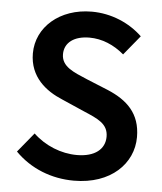

<svg xmlns="http://www.w3.org/2000/svg" viewBox="-50 -710 646 766"><g transform="rotate(5 273.0 -327.0)"><path d="M274 12C422 12 510 -77 510 -183C510 -278 456 -327 378 -360L290 -396C236 -419 187 -437 187 -487C187 -534 226 -562 287 -562C337 -562 385 -542 426 -507L490 -585C439 -634 366 -666 287 -666C159 -666 67 -585 67 -480C67 -385 134 -334 199 -307L288 -268C347 -243 389 -226 389 -174C389 -124 349 -91 277 -91C214 -91 149 -117 102 -162L38 -84C100 -21 184 12 274 12Z"/></g></svg>

Font: Source Sans Pro Semibold
Style: Regular
Weight: 600
Designer: Paul D. Hunt
Foundry: Adobe Systems Incorporated
Version: Version 3.006;hotconv 1.0.111;makeotfexe 2.5.65597